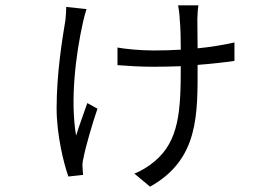

<svg xmlns="http://www.w3.org/2000/svg" viewBox="-20 -616 1040 719"><path d="M228 -590C228 -578 227 -559 225 -541C213 -469 192 -340 192 -211C192 -110 219 -3 236 45L291 39C291 31 289 16 289 8C288 -1 290 -15 293 -26C300 -65 327 -157 345 -209L307 -230C293 -189 275 -142 265 -108C242 -242 264 -414 291 -534C294 -549 300 -569 304 -582ZM858 -457C818 -448 771 -440 720 -435L719 -545C720 -560 720 -579 723 -596H647C649 -588 653 -557 653 -544C656 -516 657 -471 657 -430C624 -428 590 -427 555 -427C503 -427 446 -433 420 -438V-372C459 -369 506 -366 553 -366C590 -366 625 -367 657 -368C657 -201 651 -88 558 -11C538 6 508 25 483 34L542 83C725 -19 720 -187 720 -371V-373C772 -377 817 -382 858 -388Z"/></svg>

Font: Noto Sans CJK JP DemiLight
Style: Regular
Weight: 350
Designer: Ryoko NISHIZUKA (kana & ideographs); Paul D. Hunt (Latin, Greek & Cyrillic); Wenlong ZHANG (bopomofo); Sandoll Communica
Foundry: Adobe Systems Incorporated
Version: Version 1.004;PS 1.004;hotconv 1.0.82;makeotf.lib2.5.63406